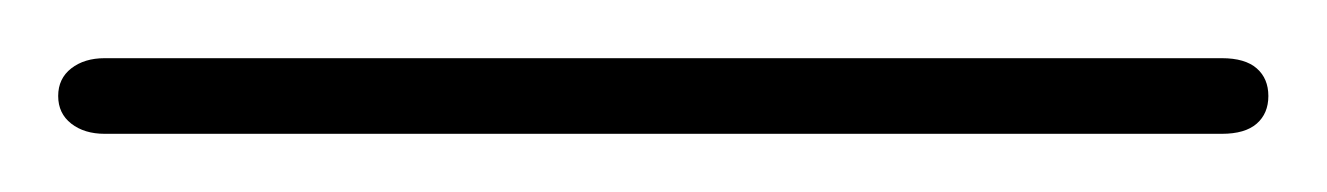

<svg xmlns="http://www.w3.org/2000/svg" viewBox="-36 58 456 66"><path d="M0 78Q-7 78 -11.5 81.5Q-16 85 -16 91Q-16 97 -11.5 100.5Q-7 104 0 104H384Q392 104 396 100.5Q400 97 400 91Q400 85 396 81.5Q392 78 384 78Z"/></svg>

Font: Beiruti ExtraLight
Style: Regular
Weight: 250
Designer: Arlette Boutros
Foundry: Boutros
Version: Version 1.41